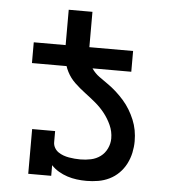

<svg xmlns="http://www.w3.org/2000/svg" viewBox="-50 -720 700 774"><g transform="rotate(5 300.0 -332.5)"><path d="M68 -446V-530H197V-673H293V-530H470V-446ZM328 8Q308 8 288.5 5.5Q269 3 250.5 -3Q232 -9 215 -19Q198 -29 185 -43V0H92V-181H185V-136Q185 -124 191 -113.5Q197 -103 206.5 -96.5Q216 -90 227 -86Q238 -82 249.5 -80Q261 -78 273 -77Q285 -76 296 -76Q318 -76 339 -80.5Q360 -85 377 -97.5Q394 -110 403.5 -130Q413 -150 413 -171Q413 -199 401.5 -224.5Q390 -250 373 -271.5Q356 -293 335 -310.5Q314 -328 292 -344.5Q270 -361 250 -380Q230 -399 217.5 -423.5Q205 -448 201 -475.5Q197 -503 197 -530H293Q293 -508 297 -486Q301 -464 313.5 -445.5Q326 -427 344 -414Q362 -401 380 -388.5Q398 -376 414.5 -361Q431 -346 445.5 -329.5Q460 -313 471.5 -294Q483 -275 491.5 -254.5Q500 -234 504 -212.5Q508 -191 508 -168Q508 -145 503 -121.5Q498 -98 487 -76.5Q476 -55 459 -38Q442 -21 420.5 -10.5Q399 0 375.5 4Q352 8 328 8Z"/></g></svg>

Font: Iosevka Slab Medium Extended
Style: Regular
Weight: 500
Width: 7
Monospace: yes
Designer: Belleve Invis
Foundry: Belleve Invis
Version: Version 11.1.1; ttfautohint (v1.8.3)